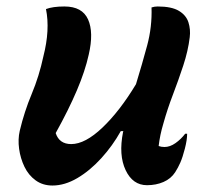

<svg xmlns="http://www.w3.org/2000/svg" viewBox="-20 -563 640 593"><path d="M122 -535Q143 -543 179 -543Q234 -543 252 -503Q270 -463 254 -394Q243 -344 217.5 -284Q192 -224 152 -152Q163 -118 200 -118Q243 -118 296.5 -169Q350 -220 400 -303Q419 -365 434.5 -422.5Q450 -480 448 -540Q457 -543 467 -543Q510 -543 532.5 -529.5Q555 -516 562 -494Q569 -472 566 -448Q561 -406 546 -360.5Q531 -315 514 -270.5Q497 -226 485 -183Q479 -163 475.5 -146Q472 -129 470 -112Q478 -109 488 -109Q505 -109 522 -121Q539 -133 552 -150H558Q558 -131 551 -104Q544 -77 537 -61Q530 -45 521 -31Q508 -11 485 -1Q462 9 434 9Q390 9 368 -37.5Q346 -84 360 -155L361 -158H353Q328 -113 293 -74.5Q258 -36 219 -13Q180 10 142 10Q112 10 90 -6Q68 -22 55.5 -48Q43 -74 39 -103.5Q35 -133 41 -159Q55 -218 78 -273Q101 -328 114 -389Q135 -471 122 -535Z"/></svg>

Font: Recursive Sn Csl St SmB
Style: Italic
Weight: 600
Italic angle: -15°
Version: Version 1.079;hotconv 1.0.112;makeotfexe 2.5.65598; ttfautoh